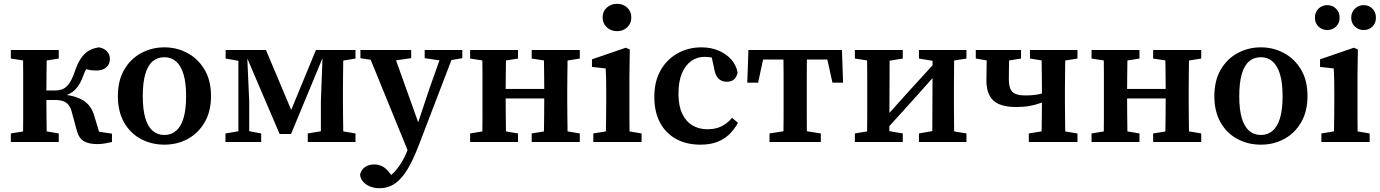

<svg xmlns="http://www.w3.org/2000/svg" viewBox="-20 -747 7258 1010"><path d="M37 0V-45L141 -62H189L289 -45V0ZM37 -439V-484H289V-439L189 -423H141ZM100 0Q101 -26 101.5 -63Q102 -100 102 -140Q102 -180 102 -213V-272Q102 -304 102 -344Q102 -384 101.5 -422Q101 -460 100 -484H227Q226 -460 225.5 -422Q225 -384 224.5 -342.5Q224 -301 224 -265V-224Q224 -186 224.5 -143.5Q225 -101 225.5 -63.5Q226 -26 227 0ZM383 -64 357 -160Q351 -182 340 -195.5Q329 -209 312 -215Q295 -221 270 -221H171V-271H268Q292 -271 310 -278.5Q328 -286 343 -306.5Q358 -327 371 -364Q386 -410 404 -437.5Q422 -465 446 -479.5Q470 -494 502 -498Q529 -492 543.5 -476Q558 -460 558 -436Q558 -409 539 -392.5Q520 -376 486 -376Q460 -376 440 -381.5Q420 -387 398 -397L466 -437Q452 -418 439.5 -396Q427 -374 415 -341Q403 -310 387.5 -289.5Q372 -269 351.5 -257Q331 -245 302 -238V-251Q356 -246 390.5 -232.5Q425 -219 446 -195Q467 -171 477 -134L515 -8L432 -64L569 -44V0Q553 4 532.5 7.5Q512 11 492 11Q446 11 420 -5Q394 -21 383 -64Z M845 14Q777 14 721 -16Q665 -46 632.5 -103.5Q600 -161 600 -241Q600 -323 633.5 -380.5Q667 -438 723 -468Q779 -498 845 -498Q910 -498 966 -468Q1022 -438 1056 -381Q1090 -324 1090 -242Q1090 -161 1056.5 -103.5Q1023 -46 967.5 -16Q912 14 845 14ZM845 -37Q881 -37 906.5 -59Q932 -81 945.5 -126Q959 -171 959 -241Q959 -311 945.5 -356Q932 -401 906.5 -423.5Q881 -446 845 -446Q808 -446 782.5 -424Q757 -402 744 -356.5Q731 -311 731 -241Q731 -172 744 -127Q757 -82 782.5 -59.5Q808 -37 845 -37Z M1451 -42 1276 -451H1259V-484H1379L1524 -140H1500L1642 -484H1698V-452H1681L1511 -42ZM1668 0V-213L1678 -484H1787Q1786 -460 1785.5 -422Q1785 -384 1784.5 -344Q1784 -304 1784 -272V-213Q1784 -180 1784.5 -140Q1785 -100 1785.5 -62.5Q1786 -25 1787 0ZM1166 0V-45L1254 -60H1275L1354 -45V0ZM1599 0V-45L1701 -62H1749L1850 -45V0ZM1167 -439V-484H1271V-423H1257ZM1234 0V-484H1279L1291 -213V0ZM1725 -423V-484H1850V-439L1753 -423Z M1976 243Q1948 243 1925.5 233.5Q1903 224 1889.5 208Q1876 192 1874 172Q1880 145 1900.5 131.5Q1921 118 1949 118Q1970 118 1990 127.5Q2010 137 2029 162L2059 199L2022 214L2006 197Q2033 181 2055.5 156.5Q2078 132 2096 101Q2114 70 2126 36L2147 -21L2155 -29L2239 -281L2311 -484H2375L2183 17Q2154 93 2124 143Q2094 193 2058.5 218Q2023 243 1976 243ZM2133 65 1909 -484H2044L2184 -92L2197 -75ZM1876 -441V-484H2143V-441L2037 -426H1972ZM2214 -441V-484H2412V-441L2331 -427H2309Z M2516 0Q2517 -25 2517.5 -62.5Q2518 -100 2518 -140Q2518 -180 2518 -213V-272Q2518 -304 2518 -344Q2518 -384 2517.5 -422Q2517 -460 2516 -484H2643Q2642 -460 2641.5 -422Q2641 -384 2640.5 -344Q2640 -304 2640 -272V-237Q2640 -192 2640.5 -147Q2641 -102 2641.5 -63.5Q2642 -25 2643 0ZM2840 0Q2841 -26 2841.5 -64Q2842 -102 2842.5 -147Q2843 -192 2843 -237V-272Q2843 -304 2842.5 -344Q2842 -384 2841.5 -422Q2841 -460 2840 -484H2967Q2966 -460 2965.5 -422Q2965 -384 2964.5 -344Q2964 -304 2964 -272V-213Q2964 -180 2964.5 -140Q2965 -100 2965.5 -63Q2966 -26 2967 0ZM2453 0V-45L2557 -62H2605L2705 -45V0ZM2453 -439V-484H2705V-439L2605 -423H2557ZM2777 0V-45L2881 -62H2930L3030 -45V0ZM2777 -439V-484H3030V-439L2930 -423H2881ZM2587 -229V-279H2895V-229Z M3101 0V-45L3205 -62H3254L3355 -45V0ZM3166 0Q3167 -25 3167.5 -62.5Q3168 -100 3168.5 -140Q3169 -180 3169 -212V-260Q3169 -300 3168.5 -328.5Q3168 -357 3166 -387L3094 -395V-435L3272 -496L3293 -487L3291 -350V-212Q3291 -180 3291 -140Q3291 -100 3291.5 -62.5Q3292 -25 3293 0ZM3226 -583Q3194 -583 3172 -603.5Q3150 -624 3150 -655Q3150 -687 3172 -707Q3194 -727 3226 -727Q3258 -727 3279.5 -707Q3301 -687 3301 -655Q3301 -624 3279.5 -603.5Q3258 -583 3226 -583Z M3665 14Q3590 14 3535.5 -16.5Q3481 -47 3451.5 -103Q3422 -159 3422 -237Q3422 -319 3455 -377Q3488 -435 3544.5 -466.5Q3601 -498 3670 -498Q3721 -498 3762 -480Q3803 -462 3828.5 -432Q3854 -402 3860 -365Q3855 -341 3841 -329Q3827 -317 3803 -317Q3776 -317 3759 -334Q3742 -351 3737 -386L3719 -468L3781 -425Q3758 -437 3734.5 -442.5Q3711 -448 3686 -448Q3648 -448 3617 -426.5Q3586 -405 3567.5 -362Q3549 -319 3549 -254Q3549 -190 3569 -148.5Q3589 -107 3623.5 -87Q3658 -67 3701 -67Q3727 -67 3749.5 -73Q3772 -79 3792.5 -92.5Q3813 -106 3831 -127L3862 -101Q3843 -66 3816.5 -40.5Q3790 -15 3753 -0.5Q3716 14 3665 14Z M3911 -312 3917 -484H4409L4415 -312H4359L4322 -480L4377 -434H3949L4004 -480L3968 -312ZM4028 0V-45L4136 -62H4190L4298 -45V0ZM4100 0Q4101 -25 4101.5 -62.5Q4102 -100 4102 -140Q4102 -180 4102 -213V-272Q4102 -304 4102 -344Q4102 -384 4101.5 -422Q4101 -460 4100 -484H4226Q4225 -460 4224.5 -422Q4224 -384 4224 -344Q4224 -304 4224 -272V-213Q4224 -180 4224 -140Q4224 -100 4224.5 -62.5Q4225 -25 4226 0Z M4477 0V-45L4579 -62H4631L4729 -45V0ZM4814 0V-45L4910 -62H4962L5064 -45V0ZM4540 0Q4541 -25 4541.5 -62.5Q4542 -100 4542 -140Q4542 -180 4542 -213V-272Q4542 -304 4542 -344Q4542 -384 4541.5 -422Q4541 -460 4540 -484H4660L4658 0ZM4625 -47 4587 -91H4603L4761 -267L4919 -440L4952 -394H4937L4781 -219ZM4884 0 4886 -484H5000Q4999 -460 4999 -422Q4999 -384 4998.5 -344Q4998 -304 4998 -272V-213Q4998 -180 4998.5 -140Q4999 -100 4999 -62.5Q4999 -25 5000 0ZM4477 -439V-484H4729V-439L4632 -423H4581ZM4814 -439V-484H5064V-439L4963 -423H4911Z M5325 -184Q5269 -184 5234.5 -199.5Q5200 -215 5184.5 -246Q5169 -277 5169 -323Q5169 -363 5170 -403.5Q5171 -444 5172 -484H5289Q5289 -462 5288.5 -439Q5288 -416 5287.5 -389.5Q5287 -363 5287 -329Q5287 -299 5295 -280Q5303 -261 5322 -253Q5341 -245 5374 -245Q5404 -245 5426 -248Q5448 -251 5467 -256.5Q5486 -262 5506 -270V-225Q5478 -214 5452 -204.5Q5426 -195 5395.5 -189.5Q5365 -184 5325 -184ZM5458 0Q5459 -25 5459.5 -62.5Q5460 -100 5460.5 -140Q5461 -180 5461 -213V-272Q5461 -304 5460.5 -344Q5460 -384 5459.5 -422Q5459 -460 5458 -484H5585Q5584 -460 5583.5 -422Q5583 -384 5582.5 -344Q5582 -304 5582 -272V-213Q5582 -180 5582.5 -140Q5583 -100 5583.5 -62.5Q5584 -25 5585 0ZM5113 -439V-484H5351V-439L5251 -423H5206ZM5392 0V-45L5495 -62H5544L5648 -45V0ZM5398 -439V-484H5648V-439L5548 -423H5499Z M5785 0Q5786 -25 5786.5 -62.5Q5787 -100 5787 -140Q5787 -180 5787 -213V-272Q5787 -304 5787 -344Q5787 -384 5786.5 -422Q5786 -460 5785 -484H5912Q5911 -460 5910.5 -422Q5910 -384 5909.5 -344Q5909 -304 5909 -272V-237Q5909 -192 5909.5 -147Q5910 -102 5910.5 -63.5Q5911 -25 5912 0ZM6109 0Q6110 -26 6110.5 -64Q6111 -102 6111.5 -147Q6112 -192 6112 -237V-272Q6112 -304 6111.5 -344Q6111 -384 6110.5 -422Q6110 -460 6109 -484H6236Q6235 -460 6234.5 -422Q6234 -384 6233.5 -344Q6233 -304 6233 -272V-213Q6233 -180 6233.5 -140Q6234 -100 6234.5 -63Q6235 -26 6236 0ZM5722 0V-45L5826 -62H5874L5974 -45V0ZM5722 -439V-484H5974V-439L5874 -423H5826ZM6046 0V-45L6150 -62H6199L6299 -45V0ZM6046 -439V-484H6299V-439L6199 -423H6150ZM5856 -229V-279H6164V-229Z M6613 14Q6545 14 6489 -16Q6433 -46 6400.5 -103.5Q6368 -161 6368 -241Q6368 -323 6401.5 -380.5Q6435 -438 6491 -468Q6547 -498 6613 -498Q6678 -498 6734 -468Q6790 -438 6824 -381Q6858 -324 6858 -242Q6858 -161 6824.5 -103.5Q6791 -46 6735.5 -16Q6680 14 6613 14ZM6613 -37Q6649 -37 6674.5 -59Q6700 -81 6713.5 -126Q6727 -171 6727 -241Q6727 -311 6713.5 -356Q6700 -401 6674.5 -423.5Q6649 -446 6613 -446Q6576 -446 6550.5 -424Q6525 -402 6512 -356.5Q6499 -311 6499 -241Q6499 -172 6512 -127Q6525 -82 6550.5 -59.5Q6576 -37 6613 -37Z M6962 -589Q6935 -589 6916 -607Q6897 -625 6897 -654Q6897 -683 6916 -701.5Q6935 -720 6962 -720Q6989 -720 7008 -701.5Q7027 -683 7027 -654Q7027 -625 7008 -607Q6989 -589 6962 -589ZM7153 -589Q7127 -589 7107.5 -607Q7088 -625 7088 -654Q7088 -683 7107.5 -701.5Q7127 -720 7153 -720Q7181 -720 7199.5 -701.5Q7218 -683 7218 -654Q7218 -625 7199.5 -607Q7181 -589 7153 -589ZM6931 0V-45L7035 -62H7084L7185 -45V0ZM6996 0Q6997 -25 6997.5 -62.5Q6998 -100 6998.5 -140Q6999 -180 6999 -212V-260Q6999 -300 6998.5 -328.5Q6998 -357 6996 -387L6924 -395V-435L7102 -496L7123 -487L7121 -350V-212Q7121 -180 7121 -140Q7121 -100 7121.5 -62.5Q7122 -25 7123 0Z"/></svg>

Font: Source Serif 4 18pt SemiBold
Style: Regular
Weight: 600
Designer: Frank Grießhammer
Foundry: Adobe Systems Incorporated
Version: Version 4.004;hotconv 1.0.116;makeotfexe 2.5.65601